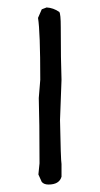

<svg xmlns="http://www.w3.org/2000/svg" viewBox="-20 -492 267 515"><path d="M110 3Q98 3 92 -4L83 -24L86 -54Q86 -168 84 -229L88 -278Q88 -407 82 -444L92 -467L105 -472Q123 -471 139 -460Q143 -455 143 -419Q143 -330 145 -278L141 -170Q143 -62 145 -52V-18Q139 3 110 3Z"/></svg>

Font: Yozai
Style: Regular
Weight: 400
Designer: LXGW / Y.OzVox
Foundry: LXGW / Y.OzVox
Version: Version 0.861;October 22, 2024